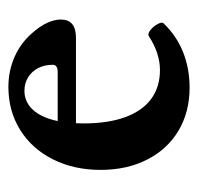

<svg xmlns="http://www.w3.org/2000/svg" viewBox="-27 -438 476 462"><g transform="rotate(-90 211.0 -207.0)"><path d="M33.2 -203.1Q33.2 -267.1 58.6 -317.6Q84 -368.2 129.4 -396.5Q174.8 -424.8 232.9 -424.8Q271.5 -424.8 305.2 -409.9Q338.9 -395 362.8 -367.2Q378.9 -349.1 387 -331.5Q395 -314 395 -298.8Q395 -280.3 384 -271.2Q373 -262.2 351.1 -262.2H110.4V-306.2H268.1Q286.1 -306.2 286.1 -317.9Q286.1 -337.9 278.1 -353.3Q270 -368.7 255.9 -377.4Q241.7 -386.2 223.6 -386.2Q199.2 -386.2 181.4 -369.4Q163.6 -352.5 154.3 -320.6Q145 -288.6 145 -244.1Q145 -185.5 159.9 -144.3Q174.8 -103 203.6 -81.5Q232.4 -60.1 273.4 -60.1Q293.5 -60.1 313.7 -66.7Q334 -73.2 355 -86.9Q360.4 -90.3 369.4 -83.3Q378.4 -76.2 384 -65.9Q389.6 -55.7 386.2 -51.8Q356.4 -20.5 316.9 -4.6Q277.3 11.2 231 11.2Q172.4 11.2 127.4 -15.6Q82.5 -42.5 57.9 -91.1Q33.2 -139.6 33.2 -203.1Z"/></g></svg>

Font: Junicode Two Beta VF
Style: Regular
Weight: 400
Designer: Peter S. Baker
Foundry: Briery Creek Software
Version: Version 1.031 beta; ttfautohint (v1.8.1.43-b0c9)